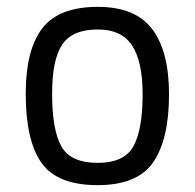

<svg xmlns="http://www.w3.org/2000/svg" viewBox="-20 -530 568 560"><path d="M265 -510Q375 -510 424 -445Q473 -380 473 -255Q473 -124 427 -57Q381 10 265 10Q147 10 101 -55Q55 -120 55 -257Q55 -384 103 -447Q151 -510 265 -510ZM265 -55Q343 -55 369.5 -104Q396 -153 396 -255Q396 -350 365.5 -397Q335 -444 265 -444Q191 -444 161.5 -400Q132 -356 132 -257Q132 -151 159 -103Q186 -55 265 -55Z"/></svg>

Font: TypoPRO Titillium Maps
Style: 400 wt
Weight: 400
Designer: Campivisivi
Foundry: Accademia di Belle Arti di Urbino and students of MA course of Visual design
Version: Version 001.001